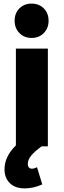

<svg xmlns="http://www.w3.org/2000/svg" viewBox="-20 -810 353 1063"><path d="M61 -695Q61 -737 87.5 -763.5Q114 -790 155 -790Q196 -790 222.5 -763.5Q249 -737 249 -695Q249 -654 222.5 -627Q196 -600 155 -600Q114 -600 87.5 -627Q61 -654 61 -695ZM68 -541H245V0H211Q172 28 153 51Q134 74 134 97Q134 110 140 117Q146 124 157 124Q169 124 185 116L214 211Q165 233 117 233Q64 233 34.5 204Q5 175 5 127Q5 57 68 -5Z"/></svg>

Font: Montserrat V1
Style: Bold
Weight: 700
Designer: Julieta Ulanovsky
Foundry: Julieta Ulanovsky
Version: Version 6.001